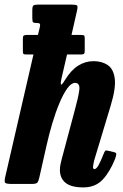

<svg xmlns="http://www.w3.org/2000/svg" viewBox="-28 -800 534 835"><path d="M472.5 -109Q450.5 -53.5 418.8 -19.2Q387 15 334.5 15Q281.5 15 257 -5Q232.5 -25 232.5 -61.5Q232.5 -72 235 -85Q237.5 -98 240.5 -108.5L297 -320Q312.5 -376 316.8 -407.8Q321 -439.5 298 -439.5Q282 -439.5 264.8 -415.8Q247.5 -392 230.8 -352.2Q214 -312.5 199.5 -263.8Q185 -215 174 -165.5L143 -28Q139.5 -12 134.5 -6Q129.5 0 110.5 0H25Q-0.5 0 -5.2 -4.8Q-10 -9.5 -5.5 -29.5L117.5 -563H87.5Q76 -563 73.8 -565.8Q71.5 -568.5 71.5 -578V-634Q71.5 -642.5 75.2 -645.2Q79 -648 88.5 -648H137L145 -681Q148 -694 144.8 -697Q141.5 -700 133 -700H130Q118 -700 115.2 -704Q112.5 -708 112.5 -722.5V-755Q112.5 -772 117.2 -776Q122 -780 139 -780H282Q303.5 -780 307.2 -776Q311 -772 307 -754L283 -648H324.5Q335 -648 337.8 -645.5Q340.5 -643 340.5 -634V-579.5Q340.5 -570.5 338 -566.8Q335.5 -563 323.5 -563H263.5L239.5 -459Q228.5 -408.5 254.5 -452Q280.5 -494.5 311.5 -514.2Q342.5 -534 379 -534Q415 -534 440.2 -517.2Q465.5 -500.5 471 -458.8Q476.5 -417 453.5 -341L384 -110.5Q381.5 -103.5 379 -90.8Q376.5 -78 376.5 -75Q376.5 -64.5 382.5 -64.5Q391 -64.5 400.5 -81.5Q410 -98.5 422 -129Q426.5 -141 429.5 -144Q432.5 -147 442 -144.5L469 -138Q478 -135.5 477.8 -129.8Q477.5 -124 472.5 -109Z"/></svg>

Font: Besley* Condensed
Style: Bold Italic
Weight: 700
Width: 3
Italic angle: -13°
Designer: Owen Earl
Foundry: indestructible type*
Version: Version 3.000; ttfautohint (v1.8.3)